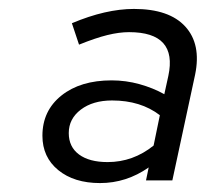

<svg xmlns="http://www.w3.org/2000/svg" viewBox="-20 -729 461 430"><path d="M204 -319Q146 -319 110.5 -348Q75 -377 75 -425Q75 -481 117.5 -515Q160 -549 230 -549Q262 -549 292.5 -540.5Q323 -532 348 -518L357 -559Q378 -657 269 -657Q247 -657 220.5 -650.5Q194 -644 157 -629L141 -677Q217 -709 280 -709Q359 -709 395 -669.5Q431 -630 417 -562L366 -325H307L313 -354Q263 -319 204 -319ZM221 -366Q278 -366 324 -403L338 -471Q295 -504 231 -504Q188 -504 161 -483.5Q134 -463 134 -431Q134 -400 157 -383Q180 -366 221 -366Z"/></svg>

Font: Red Hat Display VF
Style: Italic
Weight: 300
Italic angle: -12°
Designer: Pentagram, MCKL
Foundry: Pentagram, MCKL
Version: Version 1.023